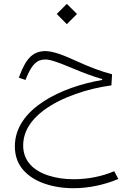

<svg xmlns="http://www.w3.org/2000/svg" viewBox="-20 -658 687 1003"><path d="M216.8 -391.1C186 -391.1 159.7 -381.3 138.7 -361.3C117.7 -341.3 98.6 -307.6 81.5 -260.3L78.6 -252L113.3 -240.2L116.2 -248C145 -319.8 171.9 -347.2 216.3 -347.2C240.2 -347.2 276.9 -335.9 349.6 -305.2C417.5 -276.4 467.3 -258.3 513.7 -245.1V-240.2C303.2 -204.6 57.6 -91.3 57.6 106C57.6 154.8 71.8 195.3 99.6 228C127.4 260.3 165 284.7 211.4 300.8C257.8 316.9 308.1 325.2 363.3 325.2C440.9 325.2 523.4 308.6 598.1 276.9L576.7 236.3C512.7 264.2 437 278.3 364.3 278.3C317.4 278.3 273.9 272 234.4 259.3C154.3 233.9 101.1 182.6 101.1 102.5C101.1 28.8 141.6 -31.2 206.1 -80.1C301.3 -151.9 443.4 -196.3 562 -211.9L565.4 -270C535.6 -277.8 506.3 -287.1 476.6 -298.3C446.8 -309.6 411.1 -324.2 369.6 -343.3C328.1 -362.3 295.9 -375 273.4 -381.3C251 -387.7 231.9 -391.1 216.8 -391.1ZM329.1 -531.7 382.3 -585 329.1 -637.7 276.4 -585Z"/></svg>

Font: Estedad ExtraLight
Style: Regular
Weight: 200
Designer: Amin Abedi
Version: Version 7.3